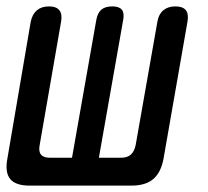

<svg xmlns="http://www.w3.org/2000/svg" viewBox="-31 -580 651 600"><path d="M61 0Q18 0 1 -20.5Q-16 -41 -8 -84L65 -512Q70 -536 84.5 -548Q99 -560 122 -560Q145 -560 154.5 -548Q164 -536 160 -513L93 -127Q89 -107 97 -97Q105 -87 125 -87H194L270 -518Q274 -540 286 -550Q298 -560 320 -560Q341 -560 349.5 -550Q358 -540 354 -518L278 -87H347Q367 -87 378 -97Q389 -107 393 -127L461 -513Q465 -536 479.5 -548Q494 -560 517 -560Q540 -560 549.5 -548.5Q559 -537 555 -513L480 -84Q472 -41 448 -20.5Q424 0 380 0Z"/></svg>

Font: Maple Mono NL Medium
Style: Italic
Weight: 500
Italic angle: -10°
Monospace: yes
Designer: subframe7536
Version: Version 7.000